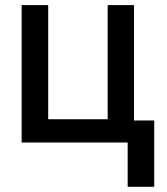

<svg xmlns="http://www.w3.org/2000/svg" viewBox="-20 -550 646 741"><path d="M497.1 -85H575.2V170.9H472.7V0H63.5V-530.3H166V-89.8H395.5V-530.3H497.1Z"/></svg>

Font: Pretendard Std Medium
Style: Regular
Weight: 500
Designer: Base glyphs from Inter by Rasmus Andersson; Hangeul glyphs from Noto Sans CJK(Source Han Sans) by Jang Soo-young and Kan
Foundry: Kil Hyung-jin
Version: Version 1.309